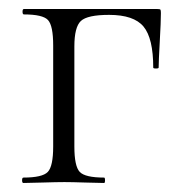

<svg xmlns="http://www.w3.org/2000/svg" viewBox="-20 -406 412 426"><path d="M329 -386Q335 -386 336 -384.5Q337 -383 337 -377Q337 -358 334.5 -314Q332 -270 332 -256Q332 -254 326 -254Q320 -254 320 -256Q320 -321 298.5 -347Q277 -373 222 -373Q174 -373 159.5 -359.5Q145 -346 145 -303V-81Q145 -37 157 -24.5Q169 -12 211 -12Q213 -12 213 -6Q213 0 211 0Q199 0 169 -1Q139 -2 123 -2Q106 -2 74.5 -1Q43 0 32 0Q29 0 29 -6Q29 -12 32 -12Q74 -12 86 -24.5Q98 -37 98 -81V-305Q98 -349 86.5 -361.5Q75 -374 33 -374Q30 -374 30 -380Q30 -386 33 -386Z"/></svg>

Font: t
Style: Regular
Weight: 300
Designer: Christian Thalmann (Catharsis Fonts)
Version: Version 1.000;PS 002.000;hotconv 1.0.88;makeotf.lib2.5.64775